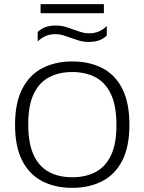

<svg xmlns="http://www.w3.org/2000/svg" viewBox="-20 -898 696 925"><path d="M328 7Q245.5 7 183.5 -25Q121.5 -57 87 -124.2Q52.5 -191.5 52.5 -297Q52.5 -403 87.5 -470.5Q122.5 -538 184.5 -570Q246.5 -602 328 -602Q410.5 -602 472.8 -570Q535 -538 569.2 -470.5Q603.5 -403 603.5 -297Q603.5 -191.5 569 -124.2Q534.5 -57 472.2 -25Q410 7 328 7ZM328 -44Q392 -44 440 -69Q488 -94 514.5 -149.2Q541 -204.5 541 -295.5Q541 -388.5 514.5 -444.5Q488 -500.5 440 -525.8Q392 -551 328 -551Q264.5 -551 216.8 -526Q169 -501 142.5 -445.8Q116 -390.5 116 -299.5Q116 -206.5 142.5 -150.2Q169 -94 216.8 -69Q264.5 -44 328 -44ZM407 -696Q382.5 -696 361.5 -702.2Q340.5 -708.5 320 -716Q302 -722.5 284.5 -728Q267 -733.5 248.5 -733.5Q221 -733.5 200.5 -724.8Q180 -716 161.5 -698.5V-743.5Q177 -759.5 198.5 -767.2Q220 -775 249 -775Q273.5 -775 294.8 -768.8Q316 -762.5 336 -755Q354 -748.5 371.5 -743Q389 -737.5 407.5 -737.5Q435 -737.5 455.5 -746Q476 -754.5 494.5 -772.5V-727Q479 -711.5 457.8 -703.8Q436.5 -696 407 -696ZM175.5 -834.5V-878H480.5V-834.5Z"/></svg>

Font: Encode Sans SC SemiExpanded Light
Style: Regular
Weight: 300
Width: 6
Designer: Multiple Designers
Foundry: Impallari Type
Version: Version 3.002